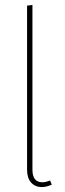

<svg xmlns="http://www.w3.org/2000/svg" viewBox="-20 -756 267 786"><path d="M151.9 9.8Q123.5 9.8 107.2 -8.8Q90.8 -27.3 90.8 -61V-732.9L112.8 -735.8V-61Q112.8 -9.8 153.8 -9.8Q166.5 -9.8 185.1 -17.1L191.9 0Q169.4 9.8 151.9 9.8Z"/></svg>

Font: Fira Sans Compressed Thin
Style: Regular
Weight: 100
Width: 1
Designer: Carrois Corporate & Edenspiekermann AG
Foundry: Carrois Corporate GbR & Edenspiekermann AG
Version: Version 4.203;PS 004.203;hotconv 1.0.88;makeotf.lib2.5.64775